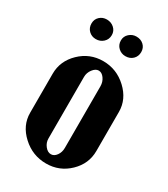

<svg xmlns="http://www.w3.org/2000/svg" viewBox="-171 -751 737 842"><g transform="rotate(30 197.5 -330.5)"><path d="M66.9 -622.1Q66.9 -643.6 81.5 -657.2Q96.2 -670.9 117.2 -670.9Q139.2 -670.9 154.5 -657Q169.9 -643.1 169.9 -622.1Q169.9 -600.1 154.5 -585.9Q139.2 -571.8 117.2 -571.8Q96.2 -571.8 81.5 -585.9Q66.9 -600.1 66.9 -622.1ZM215.8 -622.1Q215.8 -643.1 231.2 -657Q246.6 -670.9 267.1 -670.9Q289.6 -670.9 304.2 -657.2Q318.8 -643.6 318.8 -622.1Q318.8 -600.1 304.2 -585.9Q289.6 -571.8 267.1 -571.8Q246.1 -571.8 231 -585.9Q215.8 -600.1 215.8 -622.1ZM194.8 -504.9Q263.2 -504.9 314.2 -457.3Q365.2 -409.7 365.2 -346.2V-147.9Q365.2 -83.5 316.9 -36.9Q268.6 9.8 201.2 9.8Q132.3 9.8 81.1 -37.4Q29.8 -84.5 29.8 -147.9V-346.2Q29.8 -410.6 78.6 -457.8Q127.4 -504.9 194.8 -504.9ZM198.2 -459Q182.6 -459 169.2 -441.4Q155.8 -423.8 155.8 -402.8V-90.8Q155.8 -69.8 169.2 -53Q182.6 -36.1 199.2 -36.1Q215.3 -36.1 227.1 -52.5Q238.8 -68.8 238.8 -90.8V-402.8Q238.8 -424.8 226.6 -441.9Q214.4 -459 198.2 -459Z"/></g></svg>

Font: Moniqa Black Paragraph
Style: Regular
Weight: 900
Designer: Rajesh Rajput
Foundry: Rajesh Rajput
Version: Version 1.000